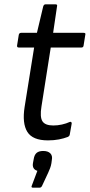

<svg xmlns="http://www.w3.org/2000/svg" viewBox="-20 -639 416 889"><path d="M202 11Q131 11 106.5 -28.5Q82 -68 94 -144L138 -419H67Q58 -419 59 -428L67 -478Q69 -487 78 -487H151L180 -609Q183 -619 191 -619H237Q247 -619 244 -609L226 -487H367Q378 -487 375 -478L367 -428Q366 -419 357 -419H215L172 -146Q164 -97 176.5 -77.5Q189 -58 227 -58Q247 -58 267 -62.5Q287 -67 302 -74Q307 -76 309.5 -74Q312 -72 312 -67L303 -16Q302 -9 294 -5Q276 2 253 6.5Q230 11 202 11ZM133 230Q123 230 127 221L153 152Q127 144 133 114L136 98Q139 78 149.5 69Q160 60 180 60Q202 60 213 71Q224 82 220 102L218 117Q216 129 212 139.5Q208 150 203 161L175 221Q171 230 163 230Z"/></svg>

Font: Sofia Sans Semi Condensed
Style: Italic
Weight: 400
Italic angle: -9°
Designer: Botio Nikoltchev, Ani Petrova
Foundry: lettersoup
Version: Version 4.101